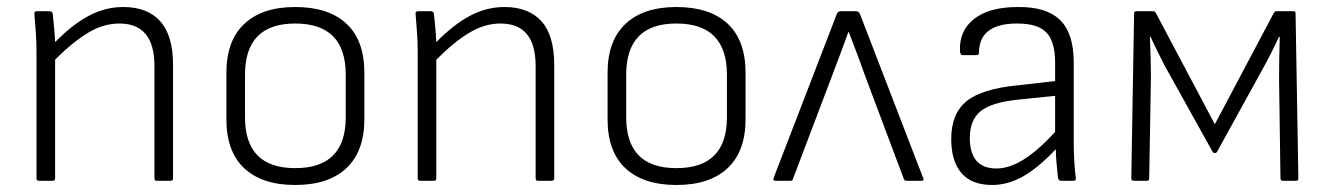

<svg xmlns="http://www.w3.org/2000/svg" viewBox="-20 -515 3799 547"><path d="M91 0Q84 0 84 -7V-367Q84 -393 82 -423Q80 -453 78 -475Q77 -483 85 -483H122Q128 -483 130 -477Q132 -461 134 -438.5Q136 -416 137 -395Q186 -445 233 -470Q280 -495 331 -495Q400 -495 436.5 -454.5Q473 -414 473 -330V-7Q473 0 466 0H426Q420 0 420 -7V-327Q420 -448 320 -448Q275 -448 231.5 -422Q188 -396 137 -345V-7Q137 0 131 0Z M821 12Q727 12 676 -35.5Q625 -83 625 -175V-308Q625 -399 676 -447Q727 -495 821 -495Q916 -495 967 -447.5Q1018 -400 1018 -308V-175Q1018 -84 967 -36Q916 12 821 12ZM821 -36Q965 -36 965 -181V-302Q965 -448 821 -448Q678 -448 678 -302V-181Q678 -36 821 -36Z M1177 0Q1170 0 1170 -7V-367Q1170 -393 1168 -423Q1166 -453 1164 -475Q1163 -483 1171 -483H1208Q1214 -483 1216 -477Q1218 -461 1220 -438.5Q1222 -416 1223 -395Q1272 -445 1319 -470Q1366 -495 1417 -495Q1486 -495 1522.5 -454.5Q1559 -414 1559 -330V-7Q1559 0 1552 0H1512Q1506 0 1506 -7V-327Q1506 -448 1406 -448Q1361 -448 1317.5 -422Q1274 -396 1223 -345V-7Q1223 0 1217 0Z M1907 12Q1813 12 1762 -35.5Q1711 -83 1711 -175V-308Q1711 -399 1762 -447Q1813 -495 1907 -495Q2002 -495 2053 -447.5Q2104 -400 2104 -308V-175Q2104 -84 2053 -36Q2002 12 1907 12ZM1907 -36Q2051 -36 2051 -181V-302Q2051 -448 1907 -448Q1764 -448 1764 -302V-181Q1764 -36 1907 -36Z M2190 0Q2181 0 2184 -8L2364 -475Q2367 -483 2375 -483H2419Q2427 -483 2430 -475L2610 -8Q2614 0 2605 0H2563Q2557 0 2555 -5L2442 -306Q2432 -335 2420.5 -365Q2409 -395 2398 -424H2397Q2386 -394 2375 -364Q2364 -334 2352 -303L2239 -5Q2238 0 2232 0Z M2807 12Q2748 12 2719 -22Q2690 -56 2690 -119Q2690 -191 2733.5 -226.5Q2777 -262 2880 -272L2986 -284V-336Q2986 -396 2961.5 -422Q2937 -448 2878 -448Q2769 -448 2769 -364Q2769 -358 2762 -358H2722Q2716 -358 2715 -369Q2712 -427 2755 -461Q2798 -495 2880 -495Q2961 -496 3000 -458Q3039 -420 3039 -337V-116Q3039 -84 3040.5 -57Q3042 -30 3045 -7Q3046 0 3038 0H3002Q2996 0 2994 -9Q2993 -23 2990.5 -45.5Q2988 -68 2988 -90Q2936 -35 2893 -11.5Q2850 12 2807 12ZM2743 -122Q2743 -35 2819 -35Q2855 -35 2895.5 -60Q2936 -85 2986 -139V-242L2879 -231Q2804 -223 2773.5 -198Q2743 -173 2743 -122Z M3210 0Q3203 0 3203 -7L3211 -477Q3211 -483 3218 -483H3265Q3270 -483 3273 -478L3441 -161L3609 -478Q3612 -483 3616 -483H3665Q3671 -483 3671 -477L3679 -7Q3679 0 3673 0H3635Q3628 0 3628 -7L3624 -292Q3624 -313 3624.5 -349Q3625 -385 3626 -410H3624Q3613 -387 3602.5 -366Q3592 -345 3582 -327L3447 -82Q3445 -79 3441 -79Q3437 -79 3435 -82L3297 -330Q3288 -348 3278 -368Q3268 -388 3258 -410H3256Q3257 -386 3258 -352Q3259 -318 3259 -298L3254 -7Q3254 0 3248 0Z"/></svg>

Font: Sofia Sans Light
Style: Regular
Weight: 300
Designer: Botio Nikoltchev, Ani Petrova
Foundry: lettersoup
Version: Version 4.100; ttfautohint (v1.8.3)